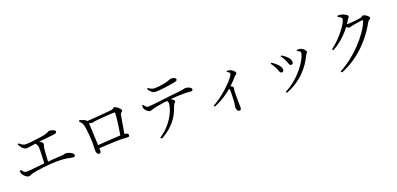

<svg xmlns="http://www.w3.org/2000/svg" viewBox="11 -1784 5898 2855"><g transform="rotate(-20 2960.0 -356.5)"><path d="M184 -96Q169 -96 150.5 -108Q132 -120 117 -135.5Q102 -151 96 -162Q90 -172 87.5 -185Q85 -198 83 -217L102 -225Q118 -205 136 -188.5Q154 -172 181 -172Q196 -172 239 -176Q282 -180 343.5 -186.5Q405 -193 474.5 -199.5Q544 -206 614.5 -211Q685 -216 745 -219Q766 -220 779 -223Q792 -226 799.5 -228Q807 -230 813 -230Q829 -230 849 -224.5Q869 -219 888 -209Q907 -199 920 -187Q933 -175 933 -161Q933 -148 925 -141.5Q917 -135 903 -135Q890 -135 864 -141Q838 -147 799 -153.5Q760 -160 709 -161Q677 -163 632 -162Q587 -161 535 -157Q483 -153 432.5 -147Q382 -141 337.5 -134Q293 -127 262 -120Q234 -113 218 -104.5Q202 -96 184 -96ZM463 -176Q465 -203 467 -238.5Q469 -274 470.5 -311Q472 -348 472.5 -379.5Q473 -411 473 -430Q473 -463 464 -484.5Q455 -506 432 -529L448 -545Q466 -540 485.5 -532.5Q505 -525 521 -516.5Q537 -508 547 -497.5Q557 -487 557 -476Q557 -463 550.5 -449Q544 -435 542 -413Q539 -395 537 -366Q535 -337 532.5 -303.5Q530 -270 528.5 -237Q527 -204 525 -177ZM295 -499Q277 -499 262.5 -509Q248 -519 233 -532Q223 -544 210.5 -561Q198 -578 190 -598L207 -609Q231 -588 255 -573.5Q279 -559 307 -559Q337 -559 396 -565Q455 -571 530 -582Q588 -590 618.5 -598.5Q649 -607 662.5 -613.5Q676 -620 682 -624.5Q688 -629 698 -629Q712 -629 728 -625.5Q744 -622 758.5 -616Q773 -610 782 -602Q791 -594 791 -585Q791 -574 783 -566Q775 -558 754 -555Q739 -553 705.5 -549Q672 -545 630 -540.5Q588 -536 546 -531.5Q504 -527 471 -523Q410 -515 363 -507Q316 -499 295 -499Z M1665 -175Q1672 -217 1680.5 -271Q1689 -325 1696.5 -378.5Q1704 -432 1708 -476Q1712 -520 1712 -542Q1712 -553 1700 -553Q1676 -553 1636.5 -551Q1597 -549 1553 -545.5Q1509 -542 1471.5 -539Q1434 -536 1413 -534Q1388 -532 1368 -526.5Q1348 -521 1334 -521Q1321 -521 1300.5 -531Q1280 -541 1268 -549V-571Q1293 -572 1337 -574.5Q1381 -577 1433 -581.5Q1485 -586 1534 -590Q1583 -594 1620 -597.5Q1657 -601 1669 -603Q1687 -604 1696 -610Q1705 -616 1711.5 -622Q1718 -628 1727 -628Q1736 -628 1752 -619Q1768 -610 1783.5 -597Q1799 -584 1810 -570.5Q1821 -557 1821 -548Q1821 -537 1813 -529Q1805 -521 1796.5 -513Q1788 -505 1784 -491Q1781 -473 1774.5 -437Q1768 -401 1760.5 -356Q1753 -311 1744.5 -263.5Q1736 -216 1728 -174ZM1282 -53Q1273 -53 1263 -61.5Q1253 -70 1247 -85.5Q1241 -101 1241 -121Q1241 -131 1241.5 -152.5Q1242 -174 1243 -199Q1244 -224 1244 -246Q1244 -269 1242 -298Q1240 -327 1237.5 -359Q1235 -391 1232 -422Q1229 -453 1225 -479.5Q1221 -506 1216 -523Q1210 -550 1196.5 -569Q1183 -588 1162 -607L1176 -624Q1207 -615 1233.5 -605Q1260 -595 1284 -572Q1290 -566 1291 -561Q1292 -556 1293 -546Q1294 -532 1295.5 -500Q1297 -468 1299 -426Q1301 -384 1303 -337.5Q1305 -291 1307 -246Q1309 -201 1310 -166Q1311 -144 1311.5 -127.5Q1312 -111 1312 -90Q1312 -72 1305 -62.5Q1298 -53 1282 -53ZM1281 -178Q1318 -180 1366.5 -183.5Q1415 -187 1467.5 -190.5Q1520 -194 1569 -197Q1618 -200 1657.5 -202Q1697 -204 1720 -204Q1741 -204 1757.5 -199Q1774 -194 1784 -186Q1794 -178 1794 -167Q1794 -154 1787.5 -146Q1781 -138 1765 -138Q1749 -138 1714 -141Q1679 -144 1644 -144Q1602 -144 1541 -141.5Q1480 -139 1412 -135.5Q1344 -132 1281 -128Z M2216 33Q2288 -14 2339 -67.5Q2390 -121 2424.5 -174Q2459 -227 2478.5 -273.5Q2498 -320 2505.5 -355Q2513 -390 2513 -406Q2513 -421 2504.5 -435Q2496 -449 2476 -467L2519 -475Q2537 -466 2558 -454Q2579 -442 2594 -429Q2609 -416 2609 -404Q2609 -394 2603 -388Q2597 -382 2588.5 -373.5Q2580 -365 2575 -350Q2561 -311 2540 -261.5Q2519 -212 2482 -158Q2445 -104 2385.5 -50Q2326 4 2236 54ZM2210 -392Q2199 -392 2182 -402.5Q2165 -413 2150.5 -429Q2136 -445 2131 -459Q2127 -469 2126 -480.5Q2125 -492 2124 -508L2141 -515Q2156 -495 2171.5 -478.5Q2187 -462 2206 -462Q2226 -462 2266.5 -466Q2307 -470 2360.5 -476.5Q2414 -483 2474.5 -490Q2535 -497 2596 -504Q2657 -511 2712 -516Q2747 -519 2766 -523.5Q2785 -528 2795.5 -531Q2806 -534 2813 -534Q2834 -534 2856.5 -527.5Q2879 -521 2895 -509.5Q2911 -498 2911 -483Q2911 -471 2905.5 -464.5Q2900 -458 2883 -458Q2871 -458 2844 -461Q2817 -464 2780 -464Q2744 -464 2678.5 -461.5Q2613 -459 2538 -451Q2493 -447 2441.5 -439.5Q2390 -432 2349 -424.5Q2308 -417 2290 -413Q2267 -407 2247 -400Q2227 -393 2210 -392ZM2391 -632Q2353 -632 2328.5 -653Q2304 -674 2279 -713L2294 -726Q2323 -705 2344.5 -696Q2366 -687 2391 -687Q2421 -687 2453.5 -690Q2486 -693 2516 -699Q2546 -705 2571 -710Q2601 -717 2617.5 -723.5Q2634 -730 2644 -734.5Q2654 -739 2664 -739Q2697 -739 2718.5 -728.5Q2740 -718 2740 -700Q2740 -689 2730.5 -682Q2721 -675 2697 -670Q2669 -665 2630 -658Q2591 -651 2548.5 -645.5Q2506 -640 2465.5 -636Q2425 -632 2391 -632Z M3125 -142Q3189 -177 3248 -221Q3307 -265 3357 -310Q3407 -355 3444 -395Q3481 -435 3501.5 -465Q3522 -495 3522 -507Q3522 -519 3508.5 -530.5Q3495 -542 3478 -549L3484 -562Q3497 -562 3510 -561Q3523 -560 3537 -555Q3553 -550 3569.5 -537.5Q3586 -525 3597 -511.5Q3608 -498 3608 -486Q3608 -478 3603.5 -473.5Q3599 -469 3591.5 -463.5Q3584 -458 3573 -448Q3549 -422 3516 -386.5Q3483 -351 3438 -311Q3423 -297 3394 -273.5Q3365 -250 3325.5 -223.5Q3286 -197 3238 -171Q3190 -145 3136 -124ZM3463 58Q3441 58 3429.5 35.5Q3418 13 3418 -9Q3418 -19 3422 -31.5Q3426 -44 3427 -63Q3430 -85 3431.5 -114.5Q3433 -144 3434 -175Q3435 -206 3435.5 -231Q3436 -256 3435 -269Q3434 -285 3429.5 -295.5Q3425 -306 3413 -321L3440 -345Q3463 -330 3481 -316.5Q3499 -303 3499 -291Q3499 -283 3495.5 -274Q3492 -265 3491 -249Q3490 -195 3489.5 -142.5Q3489 -90 3490.5 -47.5Q3492 -5 3492 16Q3492 38 3484.5 48Q3477 58 3463 58Z M4202 32Q4282 -10 4347.5 -62.5Q4413 -115 4463 -172Q4513 -229 4548 -281.5Q4583 -334 4600.5 -376Q4618 -418 4618 -440Q4618 -452 4606 -462Q4594 -472 4565 -484L4570 -499Q4580 -500 4592.5 -500.5Q4605 -501 4617 -499Q4632 -496 4646.5 -488Q4661 -480 4674 -468.5Q4687 -457 4694.5 -445.5Q4702 -434 4702 -424Q4702 -412 4692 -403Q4682 -394 4674 -377Q4646 -317 4604.5 -255.5Q4563 -194 4506.5 -137Q4450 -80 4377.5 -32.5Q4305 15 4214 50ZM4249 -261Q4233 -261 4224.5 -273Q4216 -285 4209 -306.5Q4202 -328 4188 -354Q4176 -380 4162.5 -400.5Q4149 -421 4135 -439L4147 -450Q4167 -440 4185.5 -425.5Q4204 -411 4217 -399Q4248 -373 4264 -347Q4280 -321 4280 -297Q4280 -281 4272 -271Q4264 -261 4249 -261ZM4417 -319Q4402 -319 4394.5 -331.5Q4387 -344 4381 -364.5Q4375 -385 4363 -409Q4356 -423 4347.5 -437Q4339 -451 4330 -465.5Q4321 -480 4311 -491L4323 -502Q4345 -490 4363 -477.5Q4381 -465 4397 -449Q4421 -429 4435.5 -404.5Q4450 -380 4450 -353Q4450 -337 4440.5 -328Q4431 -319 4417 -319Z M5074 24Q5170 -27 5260 -97Q5350 -167 5426 -247.5Q5502 -328 5559 -410Q5616 -492 5644 -566Q5650 -581 5636 -581Q5628 -581 5607.5 -578.5Q5587 -576 5561.5 -572Q5536 -568 5512.5 -564.5Q5489 -561 5476 -558Q5460 -554 5445.5 -549.5Q5431 -545 5420 -545Q5409 -545 5393 -557Q5377 -569 5359 -583L5374 -607Q5389 -605 5400.5 -604Q5412 -603 5421 -603Q5439 -603 5468.5 -605Q5498 -607 5529 -610.5Q5560 -614 5584.5 -617.5Q5609 -621 5619 -622Q5641 -626 5649.5 -635.5Q5658 -645 5671 -645Q5680 -645 5694.5 -638.5Q5709 -632 5723.5 -621.5Q5738 -611 5748 -599.5Q5758 -588 5758 -578Q5758 -568 5749 -561Q5740 -554 5729.5 -546.5Q5719 -539 5711 -526Q5643 -402 5551.5 -293.5Q5460 -185 5345 -98.5Q5230 -12 5089 46ZM5066 -330Q5112 -364 5157 -406Q5202 -448 5240 -493Q5278 -538 5307.5 -579.5Q5337 -621 5353 -654Q5369 -687 5369 -704Q5369 -717 5351.5 -729Q5334 -741 5308 -752L5313 -771Q5327 -771 5341.5 -771Q5356 -771 5373 -767Q5393 -763 5414 -752.5Q5435 -742 5450 -731Q5465 -720 5465 -710Q5465 -697 5456 -687Q5447 -677 5436 -658Q5394 -586 5339.5 -522Q5285 -458 5220.5 -404Q5156 -350 5081 -309Z"/></g></svg>

Font: Noto Serif JP
Style: Regular
Weight: 400
Designer: Ryoko NISHIZUKA  (kana & ideographs); Frank Grießhammer (Latin, Greek & Cyrillic); Wenlong ZHANG  (bopomofo); Sandoll Co
Foundry: Adobe
Version: Version 2.003-H1;hotconv 1.1.1;makeotfexe 2.6.0